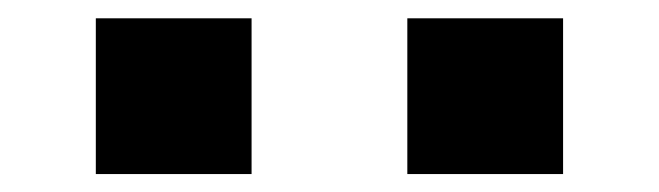

<svg xmlns="http://www.w3.org/2000/svg" viewBox="-20 -628 734 214"><path d="M86.8 -434V-607.6H260.4V-434ZM434 -434V-607.6H607.6V-434Z"/></svg>

Font: 8-bit Operator+ 8
Style: Bold
Weight: 700
Designer: GrandChaos9000
Version: Version 1.3.0 - August 1, 2014